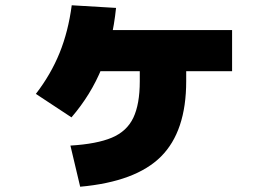

<svg xmlns="http://www.w3.org/2000/svg" viewBox="-20 -652 1040 728"><path d="M247 -100Q347 -106 404 -130Q461 -154 485.5 -205.5Q510 -257 510 -344V-464H686V-344Q686 -154 590.5 -58.5Q495 37 284 56ZM116 -296Q173 -370 206 -451.5Q239 -533 252 -632L420 -622Q407 -495 366 -394Q325 -293 251 -207ZM284 -382V-538H860V-382Z"/></svg>

Font: M PLUS 2 Black
Style: Regular
Weight: 900
Designer: Coji Morishita
Foundry: UNDERFOREST DESIGN
Version: Version 1.001